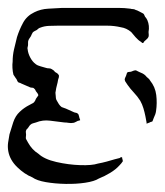

<svg xmlns="http://www.w3.org/2000/svg" viewBox="-30 -765 417 486"><path d="M220 -313Q209 -306 186 -302.5Q163 -299 136 -299.5Q109 -300 86 -304Q63 -308 52 -316Q32 -324 13.5 -342Q-5 -360 -9 -382Q-11 -393 -9.5 -404Q-8 -415 -6 -425Q-2 -439 3.5 -455.5Q9 -472 20 -482Q25 -487 31.5 -491.5Q38 -496 44 -499Q47 -501 50.5 -502.5Q54 -504 56 -506Q59 -509 61 -515Q62 -517 64.5 -520Q67 -523 67 -524Q67 -526 64.5 -529.5Q62 -533 61 -534Q60 -536 59 -538Q58 -540 56 -541Q55 -543 51.5 -543Q48 -543 46 -544Q34 -549 23 -554Q22 -555 19.5 -555.5Q17 -556 16 -557Q14 -559 13 -562Q12 -565 10 -567Q9 -569 7 -571.5Q5 -574 4 -576Q2 -584 1.5 -593Q1 -602 2 -609Q2 -625 5.5 -640Q9 -655 13 -671Q19 -690 28.5 -707.5Q38 -725 57 -734Q73 -742 92 -743Q111 -744 128 -745H239Q254 -745 269.5 -745Q285 -745 300 -743Q303 -742 306.5 -742Q310 -742 313 -740Q317 -739 322.5 -736Q328 -733 332 -731Q334 -730 335 -727.5Q336 -725 337 -723Q339 -721 340.5 -718.5Q342 -716 343 -714Q349 -700 346 -684Q346 -681 346.5 -677Q347 -673 345 -670Q344 -668 340.5 -665Q337 -662 335 -660Q334 -659 333.5 -657.5Q333 -656 331 -656Q330 -656 327 -659Q320 -663 313 -671Q310 -674 307.5 -677.5Q305 -681 302 -684Q290 -694 276 -696Q259 -700 241.5 -700Q224 -700 207 -700H116Q106 -700 94 -699.5Q82 -699 72 -695Q68 -694 63 -689Q61 -688 58 -686.5Q55 -685 53 -683Q52 -682 50.5 -678.5Q49 -675 48 -673Q47 -671 45 -668.5Q43 -666 42 -663Q41 -661 41 -657.5Q41 -654 41 -652Q41 -649 40 -646Q39 -643 40 -640Q41 -630 46.5 -619.5Q52 -609 60 -603Q65 -599 73 -597Q81 -595 87 -593Q90 -592 94 -592Q98 -592 101 -590Q103 -589 105.5 -587Q108 -585 109 -583Q111 -582 114 -580Q117 -578 118 -576Q120 -574 119 -569.5Q118 -565 117 -563Q116 -556 114 -549Q112 -542 111 -534Q110 -531 110.5 -528Q111 -525 111 -523Q111 -520 111.5 -516.5Q112 -513 114 -510Q116 -506 119 -501.5Q122 -497 126 -494Q128 -493 131.5 -492Q135 -491 137 -490L157 -481Q159 -480 162.5 -479.5Q166 -479 167 -477Q169 -476 170 -471Q171 -466 172 -464Q172 -463 172.5 -462.5Q173 -462 173 -461Q172 -460 169 -459.5Q166 -459 165 -458Q163 -457 160 -455.5Q157 -454 155 -454Q150 -453 144 -454Q138 -455 133 -455Q116 -457 97 -459.5Q78 -462 61 -455Q58 -454 54 -453Q50 -452 48 -450Q46 -449 43.5 -445Q41 -441 39 -439Q38 -438 37 -437Q36 -436 36 -434Q35 -433 35.5 -429.5Q36 -426 36 -424Q36 -421 35.5 -418Q35 -415 36 -413Q37 -411 38.5 -408.5Q40 -406 41 -404Q51 -386 67 -376Q82 -362 112.5 -355Q143 -348 173 -347Q203 -346 218 -351Q229 -353 240 -356Q251 -359 261 -362L273 -365Q276 -368 278 -367Q280 -366 279.5 -364.5Q279 -363 280 -362Q280 -361 280.5 -359.5Q281 -358 281 -357Q280 -355 277 -351.5Q274 -348 272 -346Q263 -336 249 -327.5Q235 -319 220 -313ZM338 -471Q336 -481 333 -491Q330 -501 325 -510Q318 -521 309 -530.5Q300 -540 293 -550Q292 -552 289 -556Q286 -560 286 -562Q285 -564 286.5 -567.5Q288 -571 289 -573Q290 -575 290.5 -577.5Q291 -580 292 -581Q293 -583 297 -583Q301 -583 303 -584Q305 -585 308 -586Q311 -587 314 -587Q316 -586 318 -585Q320 -584 322 -583Q327 -581 331 -579Q335 -577 339 -573Q341 -570 344.5 -567.5Q348 -565 350 -561Q363 -545 365.5 -524.5Q368 -504 365 -484Q364 -476 359 -466L356 -458Q355 -457 352.5 -456.5Q350 -456 349 -455Q348 -455 345 -453.5Q342 -452 341 -452Q341 -452 341 -455Z"/></svg>

Font: Rubik Vinyl
Style: Regular
Weight: 400
Designer: Hubert and Fischer, NaN
Foundry: Hubert and Fischer, NaN
Version: Version 2.200